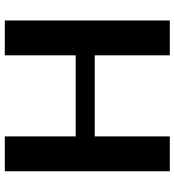

<svg xmlns="http://www.w3.org/2000/svg" viewBox="18 -776 758 835"><g transform="rotate(-90 397.5 -359.0)"><path d="M69.7 0V-717.6H221.2V-323.3L91.1 -409.3H702.2L574 -323.3V-717.6H725.6V0H574V-412.3L702.2 -326.4H91.1L221.2 -412.3V0Z"/></g></svg>

Font: Russolo 10pt ExtraLight
Style: Regular
Weight: 200
Designer: Micah Stupak-Hahn
Version: Version 1.000